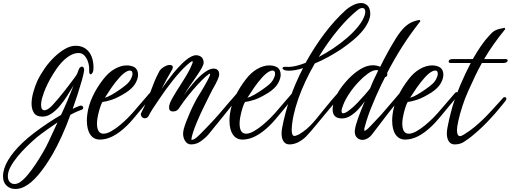

<svg xmlns="http://www.w3.org/2000/svg" viewBox="-192 -775 3381 1271"><path d="M-90 476Q-125 476 -148.5 454Q-172 432 -172 392Q-172 342 -138.5 285.5Q-105 229 -44 171Q-11 139 34.5 104.5Q80 70 127.5 38.5Q175 7 212 -14Q235 -63 256 -112.5Q277 -162 295 -209Q275 -176 252 -139.5Q229 -103 202.5 -72Q176 -41 147.5 -22Q119 -3 89 -3Q49 -3 33 -27.5Q17 -52 17 -88Q17 -125 29 -166.5Q41 -208 55 -239Q75 -281 104 -322.5Q133 -364 168 -397.5Q203 -431 239 -451.5Q275 -472 308 -472Q364 -472 395.5 -433Q427 -394 427 -325Q427 -306 421 -294.5Q415 -283 408 -283Q398 -283 398 -308Q400 -333 392.5 -359.5Q385 -386 369.5 -404.5Q354 -423 331 -424Q296 -426 256 -397.5Q216 -369 180 -316Q169 -300 159 -284Q149 -268 140 -252Q104 -185 91 -139Q85 -122 82.5 -107Q80 -92 80 -81Q80 -45 102 -45Q122 -45 152 -75Q170 -94 192 -120Q214 -146 235.5 -173.5Q257 -201 274.5 -224.5Q292 -248 302 -261Q304 -264 306.5 -268Q309 -272 313 -277Q320 -287 327 -309Q331 -322 337.5 -328Q344 -334 350 -334Q365 -334 365 -310Q363 -289 350.5 -245Q338 -201 321.5 -149.5Q305 -98 289 -54Q295 -57 301 -60Q307 -63 312 -65L337 -75Q339 -76 343 -76Q351 -76 355 -71.5Q359 -67 359 -62Q359 -52 349 -49Q337 -45 317.5 -36.5Q298 -28 274 -15Q248 58 216.5 127Q185 196 156 246Q57 415 -27 459Q-43 468 -59.5 472Q-76 476 -90 476ZM-96 443Q-77 443 -58 430Q-35 414 -9 383Q17 352 43 313Q69 274 92 234.5Q115 195 130 162L189 35Q157 57 122 81.5Q87 106 53 133Q20 161 -14 194Q-48 227 -76.5 262Q-105 297 -122.5 330Q-140 363 -140 391Q-140 416 -127.5 429.5Q-115 443 -96 443Z M470 149Q428 149 405.5 115.5Q383 82 383 23Q383 3 386 -19Q393 -75 420 -134Q447 -193 493 -252Q526 -295 567 -318.5Q608 -342 647 -342Q675 -342 696 -331Q722 -316 722 -280Q722 -254 704 -222.5Q686 -191 642 -162Q586 -127 547.5 -114.5Q509 -102 486 -100Q479 -89 471.5 -66.5Q464 -44 458.5 -19.5Q453 5 451 24Q451 28 450.5 32.5Q450 37 450 42Q450 110 493 110Q516 110 545.5 93Q575 76 603.5 52Q632 28 654.5 5.5Q677 -17 686 -28L760 -114L780 -137Q785 -143 790 -149Q795 -155 800 -160Q804 -165 809 -165Q820 -165 820 -153Q820 -147 814 -139Q804 -125 791.5 -110Q779 -95 768 -82L734 -41Q714 -17 691 10.5Q668 38 646 59Q553 149 470 149ZM502 -128Q522 -133 549.5 -149Q577 -165 602.5 -183Q628 -201 642 -213Q663 -230 674 -251Q685 -272 685 -287Q685 -308 668 -308Q660 -308 651 -304Q627 -293 599 -262Q571 -231 545.5 -194Q520 -157 502 -128Z M1073 181Q1049 181 1034.5 159.5Q1020 138 1020 109Q1020 102 1021.5 95Q1023 88 1024 81Q1029 61 1040 32Q1051 3 1065 -29Q1079 -61 1094 -90.5Q1109 -120 1122 -141Q1127 -148 1138 -166.5Q1149 -185 1161.5 -206Q1174 -227 1182 -243Q1191 -260 1195 -270Q1199 -280 1199 -284Q1199 -287 1197 -287Q1192 -287 1172 -270Q1147 -248 1116 -214.5Q1085 -181 1054 -142Q1023 -103 998 -66Q983 -37 954 -37Q927 -37 927 -64Q927 -87 950 -127Q973 -167 1001 -210Q1020 -239 1038 -269Q1056 -299 1068 -324Q1076 -341 1080 -351.5Q1084 -362 1084 -366Q1084 -379 1045 -344Q1035 -335 1024 -324.5Q1013 -314 1001 -300Q977 -274 952 -242.5Q927 -211 903 -178Q891 -161 880 -145Q869 -129 858 -113Q836 -82 819 -55Q802 -28 793 -10Q789 0 781.5 4Q774 8 766 8Q756 8 747.5 -0.5Q739 -9 741 -25L742 -26Q764 -69 778.5 -103.5Q793 -138 806 -172Q817 -202 829.5 -233Q842 -264 861 -300Q869 -317 891.5 -331Q914 -345 931 -345Q952 -345 952 -330Q952 -320 941 -303Q930 -285 912 -252Q894 -219 877 -186Q893 -209 913 -235.5Q933 -262 955 -290Q982 -323 1011 -352Q1075 -415 1114 -409Q1156 -402 1156 -359Q1156 -348 1144.5 -327Q1133 -306 1116.5 -281.5Q1100 -257 1084 -234Q1074 -220 1065 -207.5Q1056 -195 1051 -186Q1047 -179 1039.5 -168Q1032 -157 1024 -144Q1040 -166 1058 -189Q1076 -212 1093 -231Q1131 -274 1164.5 -297.5Q1198 -321 1220 -321Q1259 -321 1259 -282Q1259 -258 1214 -181Q1207 -168 1193 -140Q1179 -112 1163.5 -80Q1148 -48 1136 -23Q1124 3 1110.5 35.5Q1097 68 1087 98Q1077 128 1075 146Q1074 150 1078 151Q1085 151 1097 144Q1108 138 1131 115Q1154 92 1181.5 63.5Q1209 35 1232 9.5Q1255 -16 1265 -28L1312 -83Q1322 -95 1328.5 -102.5Q1335 -110 1339 -114L1359 -137Q1364 -143 1369 -149Q1374 -155 1379 -160Q1383 -165 1388 -165Q1400 -165 1400 -152Q1400 -145 1394 -139Q1383 -125 1370.5 -110Q1358 -95 1347 -82L1287 -7L1187 116Q1167 139 1137.5 160Q1108 181 1073 181Z M1414 149Q1372 149 1349.5 115.5Q1327 82 1327 23Q1327 3 1330 -19Q1337 -75 1364 -134Q1391 -193 1437 -252Q1470 -295 1511 -318.5Q1552 -342 1591 -342Q1619 -342 1640 -331Q1666 -316 1666 -280Q1666 -254 1648 -222.5Q1630 -191 1586 -162Q1530 -127 1491.5 -114.5Q1453 -102 1430 -100Q1423 -89 1415.5 -66.5Q1408 -44 1402.5 -19.5Q1397 5 1395 24Q1395 28 1394.5 32.5Q1394 37 1394 42Q1394 110 1437 110Q1460 110 1489.5 93Q1519 76 1547.5 52Q1576 28 1598.5 5.5Q1621 -17 1630 -28L1704 -114L1724 -137Q1729 -143 1734 -149Q1739 -155 1744 -160Q1748 -165 1753 -165Q1764 -165 1764 -153Q1764 -147 1758 -139Q1748 -125 1735.5 -110Q1723 -95 1712 -82L1678 -41Q1658 -17 1635 10.5Q1612 38 1590 59Q1497 149 1414 149ZM1446 -128Q1466 -133 1493.5 -149Q1521 -165 1546.5 -183Q1572 -201 1586 -213Q1607 -230 1618 -251Q1629 -272 1629 -287Q1629 -308 1612 -308Q1604 -308 1595 -304Q1571 -293 1543 -262Q1515 -231 1489.5 -194Q1464 -157 1446 -128Z M1724 181Q1699 181 1685.5 161.5Q1672 142 1672 108Q1672 100 1673 90Q1674 80 1676 70Q1693 -22 1727.5 -123Q1762 -224 1814 -324Q1786 -315 1762.5 -311Q1739 -307 1720 -307Q1698 -307 1688 -312.5Q1678 -318 1678 -323Q1678 -333 1698 -333Q1703 -333 1708 -332.5Q1713 -332 1717 -332Q1762 -332 1831 -359Q1889 -464 1955 -551.5Q2021 -639 2092 -704Q2121 -730 2148.5 -742.5Q2176 -755 2198 -755Q2224 -755 2241.5 -737.5Q2259 -720 2259 -683Q2259 -663 2250 -640Q2224 -575 2148 -511Q2129 -495 2109 -480Q2089 -465 2069 -451Q2027 -423 1981.5 -398Q1936 -373 1892 -355Q1824 -237 1784 -125Q1741 -2 1739 85Q1739 125 1757 125Q1763 125 1770 122Q1777 119 1787 115Q1817 97 1839 78Q1861 59 1883 34Q1891 25 1903.5 10Q1916 -5 1931 -24Q1949 -46 1968.5 -70Q1988 -94 2005 -114Q2025 -138 2045 -160Q2049 -165 2054 -165Q2066 -165 2066 -152Q2066 -145 2060 -139Q2049 -125 2036.5 -110Q2024 -95 2013 -82Q2007 -75 1989.5 -54.5Q1972 -34 1949 -6Q1928 19 1905.5 46.5Q1883 74 1864 96Q1845 118 1833 130Q1779 181 1724 181ZM2176 -709Q2114 -660 2046.5 -579Q1979 -498 1918 -398Q1965 -422 2013.5 -454.5Q2062 -487 2105 -524Q2148 -561 2179 -599.5Q2210 -638 2222 -674Q2226 -686 2226 -697Q2226 -722 2206 -722Q2192 -722 2176 -709Z M2207 151Q2185 151 2169.5 134.5Q2154 118 2157 87Q2161 55 2179 5.5Q2197 -44 2223 -105Q2203 -76 2178.5 -50Q2154 -24 2127 -7.5Q2100 9 2072 9Q2010 9 2010 -50Q2010 -54 2010 -58Q2010 -62 2011 -66Q2014 -91 2027 -123Q2040 -155 2050 -171Q2076 -212 2113.5 -251.5Q2151 -291 2193.5 -317Q2236 -343 2276 -343Q2301 -343 2325 -333Q2348 -380 2371 -422Q2394 -464 2413 -495Q2446 -552 2474 -582.5Q2502 -613 2529.5 -626Q2557 -639 2586 -643L2591 -635Q2524 -550 2472 -468.5Q2420 -387 2371 -293Q2372 -290 2372 -284Q2372 -267 2357 -264Q2346 -243 2330 -210Q2314 -177 2296.5 -137Q2279 -97 2262.5 -55.5Q2246 -14 2235 22Q2228 47 2223.5 62Q2219 77 2219 85Q2219 104 2263 57L2310 7Q2321 -4 2329 -13Q2337 -22 2342 -28L2416 -114Q2426 -126 2436 -137.5Q2446 -149 2455 -160Q2459 -165 2465 -165Q2476 -165 2476 -153Q2476 -147 2470 -139Q2460 -125 2447.5 -110Q2435 -95 2424 -82Q2421 -79 2407 -62Q2393 -45 2374 -20.5Q2355 4 2335 30.5Q2315 57 2298 79Q2281 101 2272 113Q2258 132 2240.5 141.5Q2223 151 2207 151ZM2080 -25Q2095 -25 2126 -50Q2147 -66 2173.5 -93.5Q2200 -121 2223.5 -148Q2247 -175 2258 -190Q2269 -219 2283 -248.5Q2297 -278 2312 -309Q2309 -310 2306 -310.5Q2303 -311 2300 -311Q2275 -311 2243 -287.5Q2211 -264 2184 -235Q2151 -201 2123 -160Q2095 -119 2081 -83Q2069 -55 2069 -39Q2069 -25 2080 -25Z M2491 149Q2449 149 2426.5 115.5Q2404 82 2404 23Q2404 3 2407 -19Q2414 -75 2441 -134Q2468 -193 2514 -252Q2547 -295 2588 -318.5Q2629 -342 2668 -342Q2696 -342 2717 -331Q2743 -316 2743 -280Q2743 -254 2725 -222.5Q2707 -191 2663 -162Q2607 -127 2568.5 -114.5Q2530 -102 2507 -100Q2500 -89 2492.5 -66.5Q2485 -44 2479.5 -19.5Q2474 5 2472 24Q2472 28 2471.5 32.5Q2471 37 2471 42Q2471 110 2514 110Q2537 110 2566.5 93Q2596 76 2624.5 52Q2653 28 2675.5 5.5Q2698 -17 2707 -28L2781 -114L2801 -137Q2806 -143 2811 -149Q2816 -155 2821 -160Q2825 -165 2830 -165Q2841 -165 2841 -153Q2841 -147 2835 -139Q2825 -125 2812.5 -110Q2800 -95 2789 -82L2755 -41Q2735 -17 2712 10.5Q2689 38 2667 59Q2574 149 2491 149ZM2523 -128Q2543 -133 2570.5 -149Q2598 -165 2623.5 -183Q2649 -201 2663 -213Q2684 -230 2695 -251Q2706 -272 2706 -287Q2706 -308 2689 -308Q2681 -308 2672 -304Q2648 -293 2620 -262Q2592 -231 2566.5 -194Q2541 -157 2523 -128Z M2818 181Q2793 181 2779.5 161.5Q2766 142 2766 108Q2766 100 2767 90Q2768 80 2770 70Q2771 68 2771.5 63.5Q2772 59 2773 55Q2776 40 2781 17Q2786 -6 2792 -28Q2801 -66 2817.5 -113.5Q2834 -161 2856 -214Q2873 -254 2890 -289.5Q2907 -325 2924 -358H2794Q2778 -358 2778 -367Q2778 -384 2805 -384H2938Q2963 -428 2990 -468Q3017 -508 3049 -542Q3067 -563 3082.5 -571.5Q3098 -580 3113.5 -583.5Q3129 -587 3148 -591L3153 -583Q3110 -530 3076 -482Q3042 -434 3013 -384H3152Q3169 -384 3169 -374Q3169 -369 3161.5 -363.5Q3154 -358 3142 -358H2998Q2975 -317 2953 -271Q2931 -225 2907 -171Q2886 -125 2869 -72.5Q2852 -20 2842.5 23Q2833 66 2833 85Q2833 126 2853 126Q2863 126 2880 115Q2919 91 2949.5 65.5Q2980 40 3008 13Q3028 -6 3055 -35.5Q3082 -65 3105 -90Q3110 -95 3114 -100Q3118 -105 3122 -109L3139 -128Q3143 -132 3148 -132Q3160 -132 3160 -120Q3160 -115 3154 -107Q3148 -98 3142 -92L3130 -77Q3087 -23 3035 31Q2983 85 2927 130Q2904 148 2878.5 164.5Q2853 181 2818 181Z"/></svg>

Font: Birthstone Bounce Medium
Style: Regular
Weight: 500
Designer: Robert E. Leuschke
Foundry: Rob Leuschke
Version: Version 1.010; ttfautohint (v1.8.3)